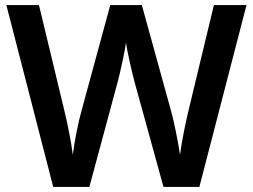

<svg xmlns="http://www.w3.org/2000/svg" viewBox="-20 -734 993 754"><path d="M948 -714H820L722 -307C709 -254 693 -175 687 -126C680 -173 664 -256 651 -301L537 -714H413L301 -302C288 -258 272 -177 266 -126C260 -175 244 -255 231 -307L133 -714H5L189 0H331L441 -408C453 -451 471 -538 475 -567C478 -538 498 -450 509 -410L622 0H763Z"/></svg>

Font: Noto Sans Sinhala SemiBold
Style: Regular
Weight: 600
Designer: Jelle Bosma - Monotype Design Team
Foundry: Monotype Imaging Inc.
Version: Version 2.006